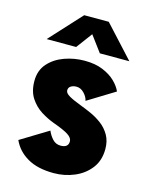

<svg xmlns="http://www.w3.org/2000/svg" viewBox="-110 -778 670 861"><g transform="rotate(15 225.0 -348.0)"><path d="M223 11Q148 11 100.5 -16.8Q53 -44.5 32 -91.5L160 -169.5Q168.5 -149 183.5 -132.5Q198.5 -116 221.5 -116Q257 -116 257 -145.5Q257 -161.5 236.2 -175Q215.5 -188.5 166.5 -206Q136 -217 105.2 -236.2Q74.5 -255.5 53.8 -287Q33 -318.5 33 -366.5Q33 -415.5 61.8 -447.8Q90.5 -480 135.2 -496Q180 -512 228 -512Q277.5 -512 313 -497.2Q348.5 -482.5 371 -460.5Q393.5 -438.5 403 -416L277.5 -339Q274 -357 258.2 -373.5Q242.5 -390 222.5 -390Q207 -390 196.5 -383.2Q186 -376.5 186 -363.5Q186 -350.5 206 -339Q226 -327.5 262 -314Q286 -305 313.2 -292.8Q340.5 -280.5 364.8 -262Q389 -243.5 404.2 -216.8Q419.5 -190 419.5 -153Q419.5 -100 391.5 -63.5Q363.5 -27 318.5 -8Q273.5 11 223 11ZM37.5 -561.5 172.5 -708.5H286.5L421.5 -561.5H284.5L229.5 -635.5L174.5 -561.5Z"/></g></svg>

Font: Trispace Condensed ExtraBold
Style: Regular
Weight: 800
Width: 3
Designer: Tyler Finck
Foundry: Etcetera Type Company
Version: Version 1.210; ttfautohint (v1.8.3)